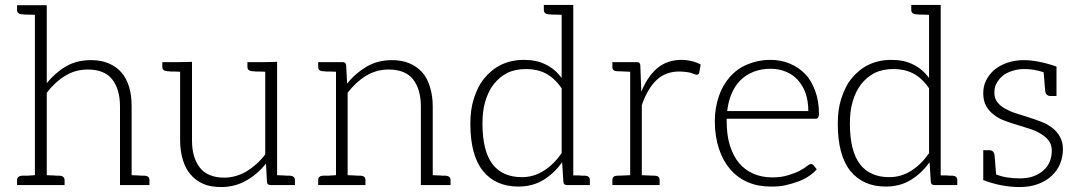

<svg xmlns="http://www.w3.org/2000/svg" viewBox="-20 -748 4355 776"><path d="M565 -38H559H552C549 -38 544 -39 537 -39C530 -39 521 -40 512 -40V-318C512 -347 509 -373 502 -396C495 -419 485 -439 471 -455C457 -471 440 -483 419 -492C398 -501 374 -505 347 -505C310 -505 277 -497 247 -480C218 -463 192 -440 169 -412V-727H121H49V-708C49 -697 56 -691 69 -690H74C76 -690 79 -689 82 -689H97C104 -689 112 -688 121 -688V-40C110 -40 100 -38 92 -38H75H69C56 -37 49 -31 49 -20V0H121H169H241V-20C241 -31 234 -37 221 -38H216H208C205 -38 200 -39 193 -39C186 -39 178 -40 169 -40V-373C191 -402 216 -425 244 -442C272 -459 302 -467 335 -467C379 -467 412 -454 433 -428C454 -401 465 -365 465 -318V0H512H584V-20C584 -31 578 -37 565 -38Z M1152 -38H1147H1139C1136 -38 1131 -39 1124 -39C1117 -39 1109 -40 1100 -40V-498L1052 -497H980V-478C980 -467 987 -461 1000 -460H1005C1007 -460 1010 -459 1013 -459H1028C1035 -459 1043 -458 1052 -458V-124C1030 -95 1004 -72 976 -55C948 -39 918 -30 886 -30C842 -30 809 -44 788 -70C767 -97 756 -133 756 -180V-498L708 -497H636V-478C636 -467 643 -461 656 -460H661C663 -460 666 -459 669 -459H684C691 -459 699 -458 708 -458V-180C708 -151 712 -125 719 -102C726 -79 736 -59 750 -43C764 -27 780 -14 801 -5C822 4 846 8 874 8C911 8 945 -1 975 -18C1005 -35 1032 -58 1055 -87L1059 -13C1059 -4 1065 0 1074 0H1100H1172V-20C1172 -31 1165 -37 1152 -38Z M1781 -38H1776H1768C1765 -38 1760 -39 1753 -39C1746 -39 1738 -40 1729 -40V-318C1729 -347 1725 -373 1718 -396C1711 -419 1701 -439 1687 -455C1673 -471 1656 -483 1635 -492C1614 -501 1590 -505 1563 -505C1526 -505 1492 -496 1462 -479C1432 -461 1406 -439 1383 -410L1379 -485C1378 -493 1373 -497 1364 -497H1338H1266V-478C1266 -467 1272 -461 1285 -460H1291C1293 -460 1295 -459 1298 -459H1313C1320 -459 1329 -458 1338 -458V-40C1326 -40 1316 -38 1308 -38H1292H1285C1272 -37 1266 -31 1266 -20V0H1338H1385H1457V-20C1457 -31 1451 -37 1438 -38H1432H1425C1422 -38 1417 -39 1410 -39C1403 -39 1394 -40 1385 -40V-373C1407 -402 1432 -425 1460 -442C1488 -459 1518 -467 1551 -467C1595 -467 1628 -454 1649 -428C1670 -401 1681 -365 1681 -318V0H1729H1801V-20C1801 -31 1794 -37 1781 -38Z M2364 -20C2364 -31 2358 -37 2345 -38H2340H2333C2330 -38 2325 -39 2319 -39H2297V-728H2250H2178V-708C2178 -697 2185 -691 2198 -690H2203C2205 -690 2207 -689 2210 -689H2226C2233 -689 2241 -688 2250 -688V-433C2232 -457 2211 -475 2186 -487C2161 -500 2132 -506 2098 -506C2063 -506 2032 -499 2005 -486C1978 -473 1956 -454 1937 -431C1918 -408 1905 -380 1895 -349C1885 -318 1881 -284 1881 -248C1881 -163 1898 -99 1932 -57C1966 -15 2014 6 2075 6C2112 6 2145 -2 2175 -20C2205 -38 2230 -62 2252 -92L2257 -13C2258 -4 2263 0 2271 0H2297H2364V-15ZM2250 -129C2229 -99 2205 -75 2178 -58C2151 -41 2122 -32 2089 -32C2038 -32 1998 -49 1971 -84C1944 -119 1930 -174 1930 -248C1930 -281 1933 -310 1941 -337C1949 -364 1960 -388 1975 -407C1990 -426 2008 -442 2030 -453C2052 -464 2078 -469 2107 -469C2136 -469 2163 -463 2186 -451C2209 -439 2231 -419 2250 -391Z M2776 -501C2763 -504 2750 -506 2735 -506C2696 -506 2663 -495 2636 -472C2609 -449 2588 -417 2572 -377L2568 -482C2568 -488 2566 -492 2564 -494C2562 -496 2558 -497 2552 -497H2527H2455V-478C2455 -465 2462 -461 2474 -460C2480 -460 2486 -460 2527 -458V-40C2486 -38 2480 -38 2474 -38C2462 -37 2455 -33 2455 -20V0H2527H2574H2646V-20C2646 -33 2639 -37 2627 -38C2621 -38 2615 -38 2574 -40V-323C2589 -367 2609 -401 2633 -424C2657 -447 2688 -459 2726 -459C2736 -459 2745 -458 2753 -457C2761 -456 2769 -455 2774 -453C2780 -451 2783 -449 2787 -448C2791 -447 2794 -446 2796 -446C2802 -446 2805 -449 2806 -454L2812 -487C2801 -493 2789 -498 2776 -501Z M3094 -506C3059 -506 3027 -499 2999 -487C2971 -475 2948 -458 2929 -436C2910 -414 2895 -388 2885 -358C2875 -328 2869 -295 2869 -259C2869 -217 2875 -179 2886 -146C2897 -113 2912 -86 2932 -63C2952 -40 2976 -23 3004 -11C3032 1 3063 6 3097 6C3116 6 3135 5 3153 1C3171 -3 3189 -8 3205 -14C3221 -20 3236 -27 3249 -36C3262 -45 3273 -54 3281 -64L3268 -80C3266 -83 3262 -85 3258 -85C3255 -85 3249 -83 3242 -77C3235 -71 3225 -65 3212 -58C3200 -51 3184 -46 3166 -40C3148 -34 3126 -31 3101 -31C3073 -31 3048 -36 3025 -46C3002 -56 2983 -70 2967 -89C2951 -108 2939 -132 2930 -160C2921 -188 2917 -222 2917 -259V-268H3276C3281 -268 3284 -269 3286 -272C3288 -275 3290 -280 3290 -287C3290 -322 3285 -353 3275 -380C3265 -407 3252 -431 3234 -449C3217 -467 3196 -481 3172 -491C3148 -501 3122 -506 3094 -506ZM3095 -470C3118 -470 3138 -466 3157 -458C3176 -450 3192 -439 3205 -424C3218 -409 3229 -392 3236 -371C3243 -350 3247 -326 3247 -299H2919C2922 -325 2928 -349 2937 -370C2946 -391 2958 -409 2973 -424C2988 -439 3006 -450 3026 -458C3046 -466 3069 -470 3095 -470Z M3849 -20C3849 -31 3843 -37 3830 -38H3825H3818C3815 -38 3810 -39 3804 -39H3782V-728H3735H3663V-708C3663 -697 3670 -691 3683 -690H3688C3690 -690 3692 -689 3695 -689H3711C3718 -689 3726 -688 3735 -688V-433C3717 -457 3696 -475 3671 -487C3646 -500 3617 -506 3583 -506C3548 -506 3517 -499 3490 -486C3463 -473 3441 -454 3422 -431C3403 -408 3390 -380 3380 -349C3370 -318 3366 -284 3366 -248C3366 -163 3383 -99 3417 -57C3451 -15 3499 6 3560 6C3597 6 3630 -2 3660 -20C3690 -38 3715 -62 3737 -92L3742 -13C3743 -4 3748 0 3756 0H3782H3849V-15ZM3735 -129C3714 -99 3690 -75 3663 -58C3636 -41 3607 -32 3574 -32C3523 -32 3483 -49 3456 -84C3429 -119 3415 -174 3415 -248C3415 -281 3418 -310 3426 -337C3434 -364 3445 -388 3460 -407C3475 -426 3493 -442 3515 -453C3537 -464 3563 -469 3592 -469C3621 -469 3648 -463 3671 -451C3694 -439 3716 -419 3735 -391Z M4263 -197C4255 -211 4245 -222 4232 -232C4219 -242 4204 -250 4188 -256C4172 -262 4154 -269 4137 -274C4120 -279 4103 -285 4086 -290C4070 -295 4055 -302 4042 -309C4029 -316 4019 -325 4011 -335C4003 -345 3999 -358 3999 -374C3999 -387 4001 -399 4007 -410C4013 -421 4021 -432 4032 -441C4042 -450 4055 -456 4070 -461C4085 -466 4101 -469 4119 -469C4145 -469 4171 -465 4198 -456C4199 -444 4200 -432 4201 -421C4202 -410 4202 -402 4203 -396C4204 -390 4204 -385 4204 -384C4205 -368 4212 -360 4226 -360H4250V-479C4198 -497 4154 -505 4118 -505C4093 -505 4070 -501 4050 -494C4030 -487 4012 -477 3998 -465C3984 -453 3973 -438 3965 -422C3957 -406 3954 -389 3954 -371C3954 -350 3958 -333 3966 -319C3974 -305 3984 -294 3997 -284C4010 -274 4024 -266 4041 -260C4057 -254 4074 -248 4092 -243C4109 -238 4126 -232 4143 -227C4159 -222 4174 -215 4187 -207C4200 -199 4211 -190 4219 -179C4227 -168 4231 -155 4231 -138C4231 -123 4228 -109 4223 -95C4217 -81 4209 -70 4198 -60C4187 -50 4174 -42 4158 -36C4142 -30 4124 -27 4103 -27C4065 -27 4033 -32 4006 -43C4005 -56 4004 -68 4003 -79C4002 -90 4002 -99 4001 -105C4000 -111 4000 -116 4000 -117C3999 -133 3992 -141 3978 -141H3954V-20C4002 -2 4051 8 4101 8C4129 8 4153 4 4175 -4C4197 -12 4215 -23 4230 -37C4245 -51 4256 -66 4264 -85C4272 -104 4276 -124 4276 -146C4276 -166 4271 -183 4263 -197Z"/></svg>

Font: SVN-Aleo
Style: Light
Weight: 300
Designer: Alessio Laiso
Version: Version 1.2.2